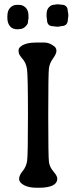

<svg xmlns="http://www.w3.org/2000/svg" viewBox="-20 -884 363 892"><path d="M14.2 -800.8V-808.1Q14.2 -835 27.3 -848.1Q40.5 -861.3 56.6 -861.3H69.8Q86.4 -861.3 99.4 -848.4Q112.3 -835.4 112.3 -811V-797.9Q109.9 -788.1 109.9 -780.3Q109.9 -772.5 98.1 -760.7Q86.4 -749 71.3 -749L63.5 -748H60.1Q37.6 -748 25.9 -762.7Q14.2 -777.3 14.2 -800.8ZM226.1 -762.2Q198.2 -762.2 198.2 -793.9Q197.3 -797.9 197.3 -799.3L196.3 -808.1V-816.9Q196.3 -839.4 207.8 -850.8Q219.2 -862.3 233.9 -862.3L243.7 -863.8H254.4Q258.8 -862.3 264.2 -862.3Q294.9 -862.3 294.9 -831.5Q296.4 -826.7 296.4 -824.7L297.4 -815.9V-809.1L295.4 -794.9Q295.4 -762.7 264.6 -762.7Q258.8 -760.7 256.3 -760.7L244.6 -759.8L242.7 -760.3L229.5 -761.7Q227.5 -762.2 226.1 -762.2ZM246.1 -54.7Q246.1 -11.7 160.2 -11.7H150.9Q113.8 -11.7 91.3 -23.9Q68.8 -36.1 68.8 -52.7Q68.8 -69.3 85.4 -89.4Q102.1 -109.4 106 -136.7Q109.9 -164.1 109.9 -348.4Q109.9 -532.7 105.5 -562.7Q101.1 -592.8 83.7 -611.8Q66.4 -630.9 66.4 -644V-651.4Q66.4 -660.2 76.2 -668Q99.1 -686.5 150.4 -686.5H185.5Q209 -686.5 231.9 -668.9Q242.2 -661.1 242.2 -647.7Q242.2 -634.3 226.6 -612.8Q210.9 -591.3 207.5 -567.9Q204.1 -544.4 204.1 -349.1Q204.1 -153.8 207.5 -130.6Q210.9 -107.4 228.5 -86.9Q246.1 -66.4 246.1 -54.7Z"/></svg>

Font: Averia Libre Light
Style: Regular
Weight: 300
Version: Version 1.002